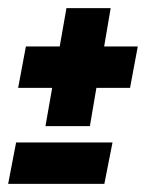

<svg xmlns="http://www.w3.org/2000/svg" viewBox="-27 -506 358 471"><path d="M84.5 -196.5H193.5L209.5 -290.5H292L311 -392H228.5L244.5 -486H136L119.5 -392H36.5L17.5 -290.5H101ZM-7 -55H229L249 -156.5H12.5Z"/></svg>

Font: Anybody
Style: Bold Italic
Weight: 700
Italic angle: -10°
Designer: Tyler Finck
Foundry: Etcetera Type Company
Version: Version 1.113;gftools[0.9.25]